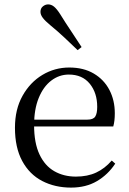

<svg xmlns="http://www.w3.org/2000/svg" viewBox="-20 -838 587 873"><path d="M303 15Q230 15 172 -15Q114 -45 81 -106Q48 -167 48 -257Q48 -341 82.5 -402.5Q117 -464 173 -497.5Q229 -531 295 -531Q360 -531 406.5 -503.5Q453 -476 477.5 -429Q502 -382 502 -323Q502 -287 495 -263H87V-294H377Q404 -294 413 -308Q422 -322 422 -352Q422 -416 388 -457.5Q354 -499 293 -499Q249 -499 213 -471.5Q177 -444 156 -392.5Q135 -341 135 -269Q135 -188 159.5 -136Q184 -84 227 -59.5Q270 -35 325 -35Q378 -35 417.5 -53.5Q457 -72 488 -108L504 -94Q471 -44 421 -14.5Q371 15 303 15ZM351 -624 333 -610Q303 -639 272 -668Q241 -697 208 -724Q185 -743 174.5 -757Q164 -771 164 -784Q164 -800 175 -809Q186 -818 199 -818Q213 -818 225.5 -808Q238 -798 254 -773Q278 -734 303 -697Q328 -660 351 -624Z"/></svg>

Font: Noto Serif SC ExtraLight
Style: Regular
Weight: 400
Version: Version 2.002-H1;hotconv 1.1.0;makeotfexe 2.6.0